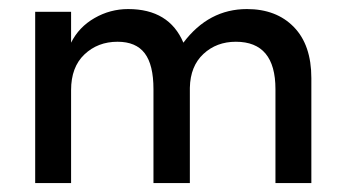

<svg xmlns="http://www.w3.org/2000/svg" viewBox="-20 -410 772 430"><path d="M139.2 0H58.8V-383.5H139.2V-314.4Q156.7 -349.5 191.8 -369.6Q226.8 -389.7 267 -389.7Q358.8 -389.7 390.7 -314.4Q447.4 -389.7 533 -389.7Q599 -389.7 638.1 -349.5Q677.3 -309.3 677.3 -235.1V0H596.9V-210.3Q596.9 -316.5 508.2 -316.5Q464.9 -316.5 435.6 -289.2Q406.2 -261.9 405.2 -213.4V0H323.7V-210.3Q323.7 -264.9 304.1 -290.7Q284.5 -316.5 243.3 -316.5Q199 -316.5 169.1 -288.1Q139.2 -259.8 139.2 -208.2Z"/></svg>

Font: NATS
Style: Regular
Weight: 400
Designer: Purushoth Kumar Guthula
Foundry: Silicon Andhra, USA.
Version: Version 1.0.4; ttfautohint (v1.2.25-373a) -l 7 -r 28 -G 50 -